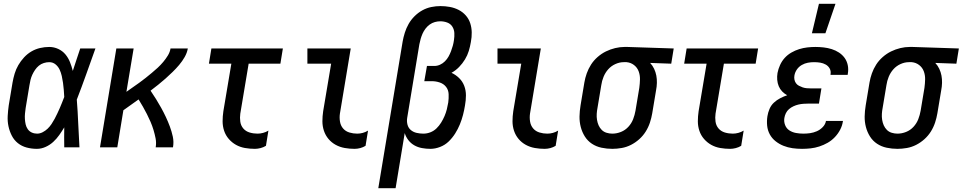

<svg xmlns="http://www.w3.org/2000/svg" viewBox="-20 -775 5064 1010"><path d="M174 8Q146 8 120 1Q94 -6 74 -22Q54 -38 42 -61.5Q30 -85 24.5 -111Q19 -137 20.5 -165Q22 -193 26 -221L46 -341Q50 -364 57 -387.5Q64 -411 76.5 -432.5Q89 -454 106.5 -473Q124 -492 145.5 -504.5Q167 -517 191 -522.5Q215 -528 239 -528Q264 -528 286.5 -517.5Q309 -507 324 -489Q339 -471 348 -448.5Q357 -426 363 -402Q373 -432 382.5 -461.5Q392 -491 402 -520H482Q458 -453 434 -385.5Q410 -318 384 -251Q389 -188 391.5 -125.5Q394 -63 398 0H318Q317 -26 317.5 -52.5Q318 -79 318 -105Q306 -85 292 -65Q278 -45 260 -28.5Q242 -12 219.5 -2Q197 8 174 8ZM175 -72Q190 -72 204.5 -79.5Q219 -87 230.5 -98Q242 -109 251 -122.5Q260 -136 267.5 -150Q275 -164 281.5 -178Q288 -192 294.5 -206.5Q301 -221 306.5 -235.5Q312 -250 318 -265Q317 -284 315.5 -302.5Q314 -321 311.5 -339Q309 -357 305 -375Q301 -393 293.5 -409Q286 -425 272 -436.5Q258 -448 239 -448Q225 -448 210.5 -443.5Q196 -439 184.5 -429.5Q173 -420 164.5 -407.5Q156 -395 150 -382Q144 -369 140.5 -355Q137 -341 135 -327L115 -207Q113 -193 111.5 -178Q110 -163 111 -148.5Q112 -134 115 -120.5Q118 -107 126 -95.5Q134 -84 147 -78Q160 -72 175 -72Z M506 0 592 -520H683L645 -292Q662 -304 679 -316Q696 -328 713 -340Q730 -352 746 -365Q762 -378 778.5 -391.5Q795 -405 810 -419Q825 -433 838.5 -449Q852 -465 863 -483Q874 -501 877 -520H968Q964 -497 951.5 -475Q939 -453 922.5 -433.5Q906 -414 888 -396.5Q870 -379 851 -362Q832 -345 812.5 -329.5Q793 -314 772 -298Q787 -276 801 -253.5Q815 -231 828 -207.5Q841 -184 852.5 -159.5Q864 -135 873.5 -109.5Q883 -84 889 -56.5Q895 -29 890 0H799Q803 -24 798.5 -47Q794 -70 787.5 -91.5Q781 -113 772 -134Q763 -155 753 -174.5Q743 -194 732 -213.5Q721 -233 709 -252Q689 -238 669 -223.5Q649 -209 629 -195L597 0Z M1321 8Q1294 8 1268.5 3.5Q1243 -1 1221.5 -13Q1200 -25 1183.5 -44Q1167 -63 1159 -87Q1151 -111 1151 -137Q1151 -163 1155 -190L1197 -440H1079L1092 -520H1468L1455 -440H1288L1244 -177Q1241 -156 1244 -135Q1247 -114 1260 -99Q1273 -84 1293 -78Q1313 -72 1335 -72Q1349 -72 1364 -76Q1379 -80 1392 -88L1379 -8Q1366 0 1350.5 4Q1335 8 1321 8Z M1845 8Q1819 8 1793.5 3.5Q1768 -1 1746 -13Q1724 -25 1708 -44Q1692 -63 1684 -87Q1676 -111 1676 -137Q1676 -163 1680 -190L1722 -440H1597V-520H1825L1768 -177Q1765 -156 1768.5 -135Q1772 -114 1785 -99Q1798 -84 1818 -78Q1838 -72 1859 -72Q1874 -72 1888.5 -76Q1903 -80 1916 -88L1903 -8Q1890 0 1875 4Q1860 8 1845 8Z M1970 215 2098 -556Q2102 -579 2109.5 -603Q2117 -627 2129.5 -649Q2142 -671 2160.5 -689.5Q2179 -708 2201.5 -720.5Q2224 -733 2248.5 -738Q2273 -743 2297 -743Q2322 -743 2346.5 -738.5Q2371 -734 2392.5 -723Q2414 -712 2430 -694Q2446 -676 2453.5 -653Q2461 -630 2461.5 -605Q2462 -580 2457 -554Q2453 -530 2446 -507Q2439 -484 2426 -462.5Q2413 -441 2395 -422.5Q2377 -404 2355 -392Q2377 -382 2395 -364.5Q2413 -347 2422 -323.5Q2431 -300 2431 -273.5Q2431 -247 2426 -220Q2422 -195 2415.5 -170Q2409 -145 2399 -120.5Q2389 -96 2374.5 -73Q2360 -50 2340.5 -31Q2321 -12 2295 -2Q2269 8 2244 8Q2222 8 2200 4Q2178 0 2159.5 -10.5Q2141 -21 2128 -38Q2115 -55 2109 -75L2061 215ZM2207 -72Q2226 -72 2244 -79Q2262 -86 2276 -99.5Q2290 -113 2300.5 -130Q2311 -147 2318.5 -164.5Q2326 -182 2330.5 -200Q2335 -218 2338 -236Q2341 -258 2340 -280Q2339 -302 2326.5 -318Q2314 -334 2293.5 -341Q2273 -348 2251 -348H2212L2226 -428H2265Q2280 -428 2294.5 -434.5Q2309 -441 2320.5 -452.5Q2332 -464 2339.5 -477.5Q2347 -491 2352.5 -505.5Q2358 -520 2362 -534.5Q2366 -549 2368 -564Q2371 -583 2370 -601.5Q2369 -620 2359.5 -635Q2350 -650 2332.5 -656.5Q2315 -663 2296 -663Q2282 -663 2267.5 -659Q2253 -655 2240.5 -646Q2228 -637 2218.5 -624.5Q2209 -612 2203 -598.5Q2197 -585 2193 -571Q2189 -557 2186 -542L2122 -155Q2119 -137 2123.5 -119.5Q2128 -102 2141 -91Q2154 -80 2171.5 -76Q2189 -72 2207 -72Z M2845 8Q2819 8 2793.5 3.5Q2768 -1 2746 -13Q2724 -25 2708 -44Q2692 -63 2684 -87Q2676 -111 2676 -137Q2676 -163 2680 -190L2722 -440H2597V-520H2825L2768 -177Q2765 -156 2768.5 -135Q2772 -114 2785 -99Q2798 -84 2818 -78Q2838 -72 2859 -72Q2874 -72 2888.5 -76Q2903 -80 2916 -88L2903 -8Q2890 0 2875 4Q2860 8 2845 8Z M3201 8Q3172 8 3144 2Q3116 -4 3093.5 -19Q3071 -34 3056.5 -57Q3042 -80 3035 -107Q3028 -134 3028.5 -162.5Q3029 -191 3034 -221L3054 -341Q3058 -365 3066.5 -389Q3075 -413 3089 -435Q3103 -457 3123.5 -475Q3144 -493 3167.5 -504.5Q3191 -516 3216 -522Q3241 -528 3265 -528H3281L3524 -520L3511 -440L3400 -444Q3413 -430 3421 -413Q3429 -396 3432.5 -377.5Q3436 -359 3435.5 -339Q3435 -319 3431 -299L3411 -179Q3407 -155 3399 -130.5Q3391 -106 3377 -83.5Q3363 -61 3343 -43Q3323 -25 3299.5 -13Q3276 -1 3250.5 3.5Q3225 8 3201 8ZM3201 -72Q3224 -72 3246.5 -81Q3269 -90 3285.5 -108Q3302 -126 3310.5 -148Q3319 -170 3323 -193L3343 -313Q3346 -335 3346.5 -357.5Q3347 -380 3339.5 -400Q3332 -420 3315 -433Q3298 -446 3276 -448H3261Q3239 -448 3217 -438Q3195 -428 3179.5 -410.5Q3164 -393 3155 -371Q3146 -349 3143 -327L3123 -207Q3120 -192 3119 -176Q3118 -160 3120.5 -144.5Q3123 -129 3129 -115.5Q3135 -102 3145.5 -91.5Q3156 -81 3171 -76.5Q3186 -72 3201 -72Z M3821 8Q3794 8 3768.5 3.5Q3743 -1 3721.5 -13Q3700 -25 3683.5 -44Q3667 -63 3659 -87Q3651 -111 3651 -137Q3651 -163 3655 -190L3697 -440H3579L3592 -520H3968L3955 -440H3788L3744 -177Q3741 -156 3744 -135Q3747 -114 3760 -99Q3773 -84 3793 -78Q3813 -72 3835 -72Q3849 -72 3864 -76Q3879 -80 3892 -88L3879 -8Q3866 0 3850.5 4Q3835 8 3821 8Z M4199 8Q4173 8 4148.5 4.5Q4124 1 4101.5 -8Q4079 -17 4060 -32Q4041 -47 4029.5 -68Q4018 -89 4015.5 -114Q4013 -139 4017 -164Q4020 -183 4028 -202Q4036 -221 4051 -235Q4066 -249 4084.5 -258.5Q4103 -268 4121 -274Q4106 -282 4094.5 -294Q4083 -306 4076.5 -321.5Q4070 -337 4068.5 -355Q4067 -373 4070 -391Q4074 -412 4083.5 -433Q4093 -454 4108 -470.5Q4123 -487 4143 -498.5Q4163 -510 4184 -516.5Q4205 -523 4226.5 -525.5Q4248 -528 4269 -528Q4291 -528 4313 -525.5Q4335 -523 4355.5 -516.5Q4376 -510 4393.5 -498.5Q4411 -487 4423 -470.5Q4435 -454 4439.5 -432.5Q4444 -411 4440 -388L4439 -381H4349V-384Q4352 -401 4344.5 -414.5Q4337 -428 4323.5 -435.5Q4310 -443 4294.5 -445.5Q4279 -448 4262 -448Q4246 -448 4229.5 -445Q4213 -442 4197.5 -433Q4182 -424 4172 -409.5Q4162 -395 4159 -378Q4157 -367 4159 -356.5Q4161 -346 4167 -337.5Q4173 -329 4182.5 -324Q4192 -319 4202 -315.5Q4212 -312 4223 -311Q4234 -310 4245 -310H4301L4288 -230H4232Q4219 -230 4206 -229Q4193 -228 4180 -225Q4167 -222 4154 -216Q4141 -210 4130.5 -201Q4120 -192 4114 -179.5Q4108 -167 4106 -154Q4103 -135 4110 -117Q4117 -99 4132.5 -89Q4148 -79 4167 -75.5Q4186 -72 4206 -72Q4224 -72 4241.5 -74.5Q4259 -77 4276.5 -84.5Q4294 -92 4308 -106.5Q4322 -121 4325 -139H4415L4414 -137Q4411 -115 4400 -93.5Q4389 -72 4372 -54Q4355 -36 4334 -24Q4313 -12 4290 -4.5Q4267 3 4244 5.5Q4221 8 4199 8ZM4251 -600 4288 -755H4375L4322 -600Z M4701 8Q4672 8 4644 2Q4616 -4 4593.5 -19Q4571 -34 4556.5 -57Q4542 -80 4535 -107Q4528 -134 4528.5 -162.5Q4529 -191 4534 -221L4554 -341Q4558 -365 4566.5 -389Q4575 -413 4589 -435Q4603 -457 4623.5 -475Q4644 -493 4667.5 -504.5Q4691 -516 4716 -522Q4741 -528 4765 -528H4781L5024 -520L5011 -440L4900 -444Q4913 -430 4921 -413Q4929 -396 4932.5 -377.5Q4936 -359 4935.5 -339Q4935 -319 4931 -299L4911 -179Q4907 -155 4899 -130.5Q4891 -106 4877 -83.5Q4863 -61 4843 -43Q4823 -25 4799.5 -13Q4776 -1 4750.5 3.5Q4725 8 4701 8ZM4701 -72Q4724 -72 4746.5 -81Q4769 -90 4785.5 -108Q4802 -126 4810.5 -148Q4819 -170 4823 -193L4843 -313Q4846 -335 4846.5 -357.5Q4847 -380 4839.5 -400Q4832 -420 4815 -433Q4798 -446 4776 -448H4761Q4739 -448 4717 -438Q4695 -428 4679.5 -410.5Q4664 -393 4655 -371Q4646 -349 4643 -327L4623 -207Q4620 -192 4619 -176Q4618 -160 4620.5 -144.5Q4623 -129 4629 -115.5Q4635 -102 4645.5 -91.5Q4656 -81 4671 -76.5Q4686 -72 4701 -72Z"/></svg>

Font: Iosevka Term Curly Md Obl
Style: Regular
Weight: 500
Italic angle: -9°
Designer: Belleve Invis
Foundry: Belleve Invis
Version: Version 32.3.0